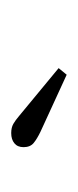

<svg xmlns="http://www.w3.org/2000/svg" viewBox="79 -851 136 334"><g transform="rotate(-90 147.0 -684.0)"><path d="M184 -636 85 -681.5Q72.5 -687.5 65.2 -693.5Q58 -699.5 58 -711Q58 -721.5 64.8 -727Q71.5 -732.5 82.5 -732.5Q92 -732.5 98.5 -728.8Q105 -725 112 -719L195.5 -650Z"/></g></svg>

Font: Imbue 24pt Light
Style: Regular
Weight: 300
Designer: Tyler Finck
Foundry: Etcetera Type Company
Version: Version 1.102